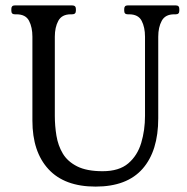

<svg xmlns="http://www.w3.org/2000/svg" viewBox="-20 -680 693 711"><path d="M631 -660Q644 -660 644 -647V-640Q644 -627 631 -627H625Q592 -627 579 -603Q566 -579 566 -544V-242Q566 -121 508 -55Q450 11 334 11Q219 11 159.5 -53.5Q100 -118 100 -233V-544Q100 -579 87.5 -603Q75 -627 41 -627H35Q22 -627 22 -640V-647Q22 -660 35 -660H247Q261 -660 261 -647V-640Q261 -627 247 -627H242Q209 -627 196 -603Q183 -579 183 -544V-251Q183 -214 189 -177.5Q195 -141 212.5 -111.5Q230 -82 265.5 -64Q301 -46 360 -46Q421 -46 455 -75Q489 -104 503 -151Q517 -198 517 -251V-544Q517 -579 504.5 -603Q492 -627 458 -627H453Q440 -627 440 -640V-647Q440 -660 453 -660Z"/></svg>

Font: Young Serif Light
Style: Regular
Weight: 300
Designer: Bastien Sozeau
Foundry: NBR — Bastien Sozeau
Version: Version 5.001